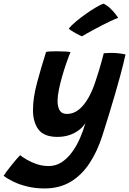

<svg xmlns="http://www.w3.org/2000/svg" viewBox="-143 -771 709 1054"><path d="M101 263.5Q51.5 263.5 7.8 253Q-36 242.5 -69.5 226.2Q-103 210 -123 194Q-116.5 183.5 -104.8 167.8Q-93 152 -79.2 135Q-65.5 118 -53 103.2Q-40.5 88.5 -32.5 81Q-19.5 91.5 4.2 105.5Q28 119.5 59 130Q90 140.5 123.5 140.5Q163 140.5 194.8 120Q226.5 99.5 251.8 65.2Q277 31 295.5 -11Q314 -53 326 -96Q314 -75.5 291.8 -58Q269.5 -40.5 239.2 -30Q209 -19.5 172.5 -19.5Q99 -19.5 68.5 -59.8Q38 -100 38 -167.5Q38 -233 60 -315.5Q82 -398 110 -486Q118.5 -488 134.2 -488.8Q150 -489.5 167.5 -489.5Q191.5 -489.5 214 -488.2Q236.5 -487 244 -485Q233 -458.5 220.8 -423.2Q208.5 -388 197.8 -350.2Q187 -312.5 180 -277.5Q173 -242.5 173 -216.5Q173 -185 184.5 -165.2Q196 -145.5 224.5 -145.5Q260 -145.5 289.8 -169.2Q319.5 -193 344 -237Q368.5 -281 386.5 -341Q393.5 -361 400.2 -383.5Q407 -406 412.5 -426Q418 -446 421.8 -460.2Q425.5 -474.5 426.5 -478.5Q437 -479.5 447.8 -480Q458.5 -480.5 469 -480.5Q510 -480.5 546 -472Q535 -421.5 516.5 -353Q504 -306.5 488 -252.2Q472 -198 454.8 -141Q437.5 -84 419.5 -28Q392 58.5 349 124.2Q306 190 244.8 226.8Q183.5 263.5 101 263.5ZM425.5 -751Q446.5 -740.5 463 -724.5Q479.5 -708.5 490.8 -694Q502 -679.5 506 -673Q489.5 -667 466.5 -656.5Q443.5 -646 419 -633.2Q394.5 -620.5 371.8 -608.2Q349 -596 331.8 -586.2Q314.5 -576.5 307 -571.5Q303 -573 293 -578Q283 -583 271 -589.5Q259 -596 248.8 -602.8Q238.5 -609.5 234.5 -614Q247.5 -630.5 273 -652Q298.5 -673.5 328.2 -694.5Q358 -715.5 384.5 -731Q411 -746.5 425.5 -751Z"/></svg>

Font: Grandstander Thin SemiBold
Style: Italic
Weight: 600
Italic angle: -15°
Version: Version 1.200